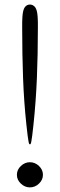

<svg xmlns="http://www.w3.org/2000/svg" viewBox="-20 -814 264 849"><path d="M169.9 -41Q169.9 -18.6 152.3 -2Q134.8 14.6 112.3 14.6Q89.8 14.6 72.3 -2Q54.7 -18.6 54.7 -41Q54.7 -63.5 72.3 -80.1Q89.8 -96.7 112.3 -96.7Q134.8 -96.7 152.3 -80.1Q169.9 -63.5 169.9 -41ZM112.3 -793.9Q126 -793.9 135.3 -782.2Q144.5 -770.5 146.5 -739.3Q147.5 -728.5 147.5 -715.8Q147.5 -703.1 147.5 -689.5Q147.5 -573.2 143.1 -468.3Q138.7 -363.3 127.9 -261.7Q125 -232.4 122.6 -215.3Q120.1 -198.2 118.7 -189.5Q117.2 -180.7 115.7 -178.2Q114.3 -175.8 112.3 -175.8Q110.4 -175.8 108.9 -178.2Q107.4 -180.7 106 -189.5Q104.5 -198.2 102.1 -215.3Q99.6 -232.4 96.7 -262.7Q85.9 -363.3 82 -468.3Q78.1 -573.2 78.1 -689.5Q78.1 -703.1 78.1 -715.8Q78.1 -728.5 79.1 -739.3Q81.1 -770.5 89.8 -782.2Q98.6 -793.9 112.3 -793.9Z"/></svg>

Font: Myanmar PaOh One
Style: Regular
Weight: 400
Designer: Debbi Hosken
Foundry: SIL
Version: Version 2.8